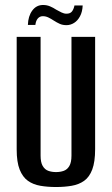

<svg xmlns="http://www.w3.org/2000/svg" viewBox="-20 -739 450 771"><path d="M205 12Q171 12 142 7Q113 2 92 -13Q71 -28 59 -58Q47 -88 47 -139V-591H143V-114Q143 -87 151.5 -72.5Q160 -58 174 -53Q188 -48 205 -48Q222 -48 236 -53Q250 -58 258.5 -72.5Q267 -87 267 -114V-591H362V-140Q362 -89 350.5 -58.5Q339 -28 318 -13Q297 2 268 7Q239 12 205 12ZM247 -638Q232 -638 220.5 -643Q209 -648 195 -657Q186 -663 175 -668.5Q164 -674 152 -674Q140 -674 132 -665Q124 -656 122 -639H92Q93 -674 109.5 -696.5Q126 -719 153 -719Q168 -719 181 -713.5Q194 -708 206 -700Q217 -694 227 -689Q237 -684 247 -684Q262 -684 269 -693Q276 -702 279 -717H312Q311 -692 301.5 -674Q292 -656 277.5 -647Q263 -638 247 -638Z"/></svg>

Font: Alumni Sans Thin SemiBold
Style: Regular
Weight: 600
Version: Version 1.018